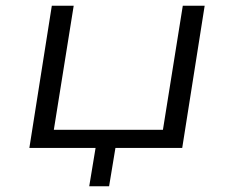

<svg xmlns="http://www.w3.org/2000/svg" viewBox="-20 -514 813 667"><path d="M290 133 312 0H82L160 -494H236L167 -63H546L615 -494H691L613 0H381L359 133Z"/></svg>

Font: Nunito Sans 7pt Expanded Light
Style: Italic
Weight: 300
Width: 7
Italic angle: -9°
Designer: Vernon Adams
Foundry: Vernon Adams
Version: Version 3.101;gftools[0.9.27]